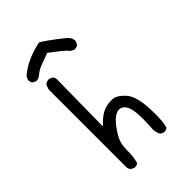

<svg xmlns="http://www.w3.org/2000/svg" viewBox="-232 -865 964 964"><g transform="rotate(-45 250.0 -383.0)"><path d="M167.5 -67.4V-79.6Q167.5 -119.6 179.7 -147.5Q192.9 -176.8 219.2 -209.5Q254.4 -253.4 283.7 -253.4Q301.8 -253.4 314.5 -238.3Q330.6 -218.8 334 -177.7Q335.9 -156.7 335.9 -133.1Q335.9 -109.4 334.5 -84Q333 -74.2 333 -65.4Q333 -40.5 344.2 -21L360.4 -13.2Q362.3 -12.7 364.3 -12.7Q377.9 -12.7 387.2 -20Q397 -46.4 397 -106.4Q397 -124.5 396 -145.5Q392.1 -238.3 359.9 -274.4Q327.6 -310.5 300.3 -313Q293.9 -313.5 287.6 -313.5Q265.1 -313.5 241.2 -305.7Q210.9 -295.4 179.2 -263.2L166.5 -250.5L170.4 -572.8Q170.9 -575.7 170.9 -579.8Q170.9 -584 169.2 -590.1Q167.5 -596.2 163.1 -601.6L146.5 -609.9Q144.5 -610.4 142.6 -610.4Q127.9 -610.4 116.7 -602.1Q106.9 -586.9 105 -569.8V-22Q106.4 -9.3 114.3 0L130.9 8.3Q132.8 8.8 137 8.8Q141.1 8.8 146.7 7.1Q152.3 5.4 157.7 1.5Q167.5 -30.8 167.5 -67.4ZM340.8 -624Q355 -624 364.3 -631.8L372.6 -648.4Q373 -650.4 373 -654.8Q373 -659.2 371.1 -665.8Q369.1 -672.4 364.3 -679.2L353.5 -691.9Q309.1 -727.1 279.3 -748.5Q249.5 -770 237.3 -775.4Q192.4 -766.1 151.1 -748.3Q109.9 -730.5 74.2 -700.7L65.9 -683.6Q65.4 -681.6 65.4 -679.7Q65.4 -665.5 73.2 -656.2L89.8 -647.9Q91.3 -647.9 92.8 -647.9Q108.4 -647.9 122.1 -659.7Q122.1 -659.7 122.6 -660.2Q144.5 -678.2 169.7 -687.3Q194.8 -696.3 230 -709.5Q255.4 -689.5 278.8 -671.9Q302.2 -654.3 320.3 -632.8L336.9 -624.5Q338.9 -624 340.8 -624Z"/></g></svg>

Font: Bakudai
Style: ExtraLight
Weight: 200
Version: Version 1.48